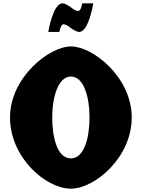

<svg xmlns="http://www.w3.org/2000/svg" viewBox="-20 -1119 852 1154"><path d="M401 -954C401 -954 435.3 -927 455.8 -927C513.8 -927 540.6 -1099 540.6 -1099H474.3C474.3 -1099 467.4 -1053 450.6 -1053C431.6 -1053 410.5 -1072 410.5 -1072C410.5 -1072 376.2 -1099 355.6 -1099C297.6 -1099 270.2 -927 270.2 -927H337.2C337.2 -927 344 -973 360.9 -973C379.9 -973 401 -954 401 -954ZM40.2 -413C40.2 -172 255.2 15 406.3 15C549.3 15 771.8 -172 771.8 -413C771.8 -654 539.3 -840 406.3 -840C276.4 -840 40.2 -654 40.2 -413ZM293.9 -413C293.9 -536 329.8 -659 406.3 -659C483.3 -659 518.1 -536 518.1 -413C518.1 -290 485.4 -167 406.3 -167C325.1 -167 293.9 -290 293.9 -413Z"/></svg>

Font: Blink
Style: Wide
Weight: 400
Designer: Mew Too
Foundry: Cannot Into Space Fonts
Version: Version 001.000